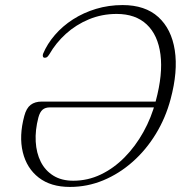

<svg xmlns="http://www.w3.org/2000/svg" viewBox="-20 -729 717 758"><path d="M76 -271.5Q84 -302 101 -315Q118 -328 145 -328H618.5L611.5 -305H176.5Q159 -305 148.2 -296Q137.5 -287 131.5 -265Q118.5 -215 121 -170Q123.5 -125 141 -90.2Q158.5 -55.5 190.8 -35.5Q223 -15.5 269.5 -15.5Q326.5 -15.5 377.8 -40Q429 -64.5 471.8 -107.8Q514.5 -151 546.2 -208Q578 -265 595 -330.5Q623.5 -436.5 613.5 -513.8Q603.5 -591 559.2 -632.5Q515 -674 440.5 -674Q382.5 -674 331.2 -652.8Q280 -631.5 240.2 -595.5Q200.5 -559.5 175 -515Q170.5 -508 166.8 -504.5Q163 -501 157 -501Q151 -501 149.5 -505.8Q148 -510.5 150 -516.5Q166.5 -556 196.8 -591Q227 -626 268.2 -652.5Q309.5 -679 359.2 -694Q409 -709 464 -709Q553 -709 605 -661.8Q657 -614.5 670 -530.8Q683 -447 653.5 -337.5Q634 -264 595.5 -200.8Q557 -137.5 504 -90.5Q451 -43.5 388 -17.2Q325 9 256 9Q180.5 9 133 -27.8Q85.5 -64.5 70 -128.2Q54.5 -192 76 -271.5Z"/></svg>

Font: Fraunces 72pt Soft Wonky ExtraLight
Style: Italic
Weight: 250
Italic angle: -16°
Version: Version 1.000;[b76b70a41]